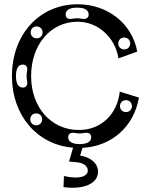

<svg xmlns="http://www.w3.org/2000/svg" viewBox="-20 -682 704 901"><path d="M280 144 278 196C372 209 440 180 440 124C440 84 405 56 356 48L367 12C507 4 609 -90 632 -224L542 -252C530 -144 453 -72 350 -72C220 -72 126 -178 126 -325C126 -473 218 -580 344 -580C439 -580 520 -508 536 -408L624 -440C600 -572 485 -662 344 -662C165 -662 36 -520 36 -325C36 -140 155 -2 323 11L304 76L344 80C373 83 392 98 392 118C392 148 348 160 280 144ZM150 -94C134 -94 122 -106 122 -122C122 -138 134 -150 150 -150C166 -150 178 -138 178 -122C178 -106 166 -94 150 -94ZM408 -38C408 -18 390 -6 356 -6H352C318 -6 300 -18 300 -38C300 -54 312 -62 332 -58C348 -55 360 -55 376 -58C396 -62 408 -54 408 -38ZM87 -271C67 -271 55 -289 55 -323V-327C55 -361 67 -379 87 -379C103 -379 111 -367 107 -347C104 -331 104 -319 107 -303C111 -283 103 -271 87 -271ZM152 -558C168 -558 180 -546 180 -530C180 -514 168 -502 152 -502C136 -502 124 -514 124 -530C124 -546 136 -558 152 -558ZM571 -156C555 -156 543 -168 543 -184C543 -200 555 -212 571 -212C587 -212 599 -200 599 -184C599 -168 587 -156 571 -156ZM396 -614C396 -598 384 -590 364 -594C348 -597 336 -597 320 -594C300 -590 288 -598 288 -614C288 -634 306 -646 340 -646H344C378 -646 396 -634 396 -614ZM563 -506C579 -506 591 -494 591 -478C591 -462 579 -450 563 -450C547 -450 535 -462 535 -478C535 -494 547 -506 563 -506Z"/></svg>

Font: Apfel Grotezk Brukt
Style: Regular
Weight: 300
Designer: Luigi Gorlero
Foundry: © 2023, Luigi Gorlero & Collletttivo
Version: Version 2.000;Glyphs 3.2 (3217)